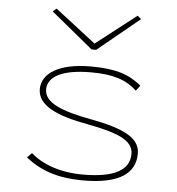

<svg xmlns="http://www.w3.org/2000/svg" viewBox="-51 -733 727 790"><g transform="rotate(5 312.5 -337.5)"><path d="M151 -685 136 -672 309 -530H328L501 -672L486 -685L319 -555ZM316 10C476 11 536 -41 536 -120C536 -185 466 -218 334 -243C209 -266 137 -295 137 -350C137 -403 197 -436 315 -436C407 -436 461 -418 505 -377L522 -399C471 -441 416 -460 312 -460C184 -460 111 -416 111 -349C111 -281 192 -245 319 -222C446 -198 510 -172 510 -116C510 -49 448 -14 318 -14C223 -14 149 -42 102 -84L83 -64C147 -14 217 9 316 10Z"/></g></svg>

Font: Inconsolata Expanded ExtraLight
Style: Regular
Weight: 200
Width: 7
Monospace: yes
Designer: Raph Levien, Cyreal, Brenton Simpson
Foundry: Raph Levien, Cyreal, Google
Version: Version 3.100